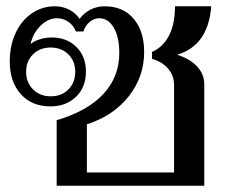

<svg xmlns="http://www.w3.org/2000/svg" viewBox="-20 -590 741 610"><path d="M160 -208Q258 -237 308.5 -291.5Q359 -346 359 -421Q359 -472 341.5 -502Q324 -532 295 -532Q279 -532 265 -520.5Q251 -509 245 -490H221Q214 -509 197.5 -520.5Q181 -532 161 -532Q133 -532 109 -508.5Q85 -485 77 -450Q87 -459 106 -465Q125 -471 144 -471Q192 -471 222.5 -441Q253 -411 253 -362Q253 -313 221.5 -282.5Q190 -252 140 -252Q81 -252 46 -291Q11 -330 11 -395Q11 -445 29.5 -485Q48 -525 81 -547.5Q114 -570 154 -570Q179 -570 199.5 -559.5Q220 -549 233 -530Q247 -549 267.5 -559.5Q288 -570 313 -570Q371 -570 404.5 -530.5Q438 -491 438 -425Q438 -346 389 -284Q340 -222 256 -195V-42H533V-320Q533 -350 514 -372Q495 -394 463 -403V-425Q499 -441 517.5 -478Q536 -515 536 -570H651Q642 -446 543 -416Q584 -403 606.5 -378.5Q629 -354 629 -322V0H160ZM219 -362Q219 -396 197 -417.5Q175 -439 141 -439Q107 -439 85 -417.5Q63 -396 63 -362Q63 -328 85 -306Q107 -284 141 -284Q176 -284 197.5 -306Q219 -328 219 -362Z"/></svg>

Font: Fahkwang
Style: Regular
Weight: 400
Version: Version 1.000; ttfautohint (v1.6)